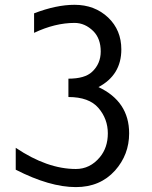

<svg xmlns="http://www.w3.org/2000/svg" viewBox="-20 -762 626 792"><path d="M44.9 -152.3Q174.8 -64.9 293 -64.9Q351.6 -64.9 392.1 -113.8Q424.8 -153.3 424.8 -211.9Q424.8 -271.5 386 -316.7Q347.2 -361.8 262.2 -361.8V-437.5Q330.1 -437.5 359.9 -465.8Q395.5 -499 395.5 -549.8Q395.5 -602.5 365.2 -633.3Q330.6 -667.5 287.6 -667.5Q207 -667.5 120.6 -626.5V-707Q211.9 -742.2 287.6 -742.2Q370.6 -742.2 426.3 -689.5Q480.5 -637.7 480.5 -558.1Q480.5 -452.6 386.2 -402.8Q512.7 -343.3 512.7 -211.9Q512.7 -124 454.6 -58.6Q393.1 9.8 293 9.8Q185.1 9.8 44.9 -62Z"/></svg>

Font: Consola Mono
Style: Book
Weight: 400
Monospace: yes
Version: Version 2.001